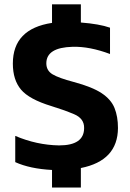

<svg xmlns="http://www.w3.org/2000/svg" viewBox="-20 -766 594 874"><path d="M362.9 -182.9Q362.7 -103.9 248.6 -104.1Q146.9 -105.9 49.4 -147.4V-28Q115.9 2.3 216.8 7.7V87.8H348.1V-1.1Q516.2 -34.5 517 -183.3Q517 -235.4 501.3 -274.3Q485.7 -313.2 442.9 -341.7Q400.2 -370.1 315.7 -392.8Q247.6 -410.7 219.2 -427.7Q190.9 -444.7 190.9 -477.7Q191 -550 310.9 -553Q388.1 -555 480.8 -520.2V-640Q432.2 -657 348.1 -663.5V-746.3H216.8V-661.8Q38.4 -634.8 38.5 -476.6Q38.5 -402.4 75.7 -358.1Q112.9 -313.9 213.7 -283.2Q269 -266.3 316.5 -246.5Q364 -226.7 362.9 -182.9Z"/></svg>

Font: Arad-FD-VF Thin
Style: Regular
Weight: 100
Designer: Mohammad Darvishi
Version: Version 1.010;September 21, 2024;FontCreator 15.0.0.2992 64-